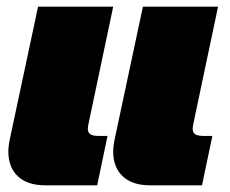

<svg xmlns="http://www.w3.org/2000/svg" viewBox="-20 -555 689 575"><path d="M5 -101Q5 -118 10 -141L94 -535H319L245 -184Q243 -174 243 -170Q243 -158 250.5 -153Q258 -148 274 -148H302L271 0H116Q62 0 33.5 -27Q5 -54 5 -101ZM319 -101Q319 -118 324 -141L408 -535H633L559 -184Q557 -174 557 -170Q557 -158 564.5 -153Q572 -148 588 -148H616L585 0H430Q376 0 347.5 -27Q319 -54 319 -101Z"/></svg>

Font: Prompt Black
Style: Italic
Weight: 900
Italic angle: -12°
Designer: Katatrad Team
Foundry: CadsonDemak
Version: Version 1.001